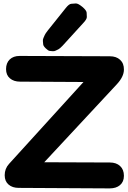

<svg xmlns="http://www.w3.org/2000/svg" viewBox="-20 -1051 733 1097"><path d="M688 -653.3Q688.5 -689 666 -709.5Q644.5 -729.5 607.4 -729.5L92.3 -731.4Q56.6 -731.4 35.6 -711.4Q14.6 -690.9 14.6 -656.2Q14.6 -622.1 36.6 -603.5Q58.6 -584.5 94.7 -584.5L457 -582.5L31.7 -114.7Q6.8 -87.4 6.8 -49.8Q6.8 -15.6 28.8 3.4Q50.8 22.5 86.9 22.5L606.4 25.4Q643.6 25.4 665.5 6.8Q688 -12.2 688 -46.4Q688 -82.5 666 -102.5Q644.5 -122.6 607.4 -122.6L232.9 -124L646.5 -568.4Q688 -612.8 688 -653.3ZM448.7 -1013.2Q425.3 -1032.2 412.6 -1031.2Q399.9 -1030.3 387 -1029.3Q374 -1028.3 355.5 -1004.9L253.9 -877.9Q239.3 -859.4 235.6 -850.8Q231.9 -842.3 228 -833.5Q224.1 -824.7 225.1 -815.7Q226.1 -806.6 226.8 -797.4Q227.5 -788.1 241.7 -774.4Q255.9 -760.7 264.4 -760Q272.9 -759.3 281.5 -758.5Q290 -757.8 298.1 -761.7Q306.2 -765.6 314 -769.5Q321.8 -773.4 336.4 -788.6Q338.9 -791.5 341.8 -794.4L457.5 -921.4Q476.6 -941.9 476.1 -954.1Q475.6 -966.3 475.1 -978.3Q474.6 -990.2 454.1 -1008.8Q451.7 -1010.7 448.7 -1013.2Z"/></svg>

Font: Comic Relief
Style: Bold
Weight: 700
Designer: Jeff Davis
Foundry: Loudifier
Version: Version 1.200; ttfautohint (v1.8.4.7-5d5b)